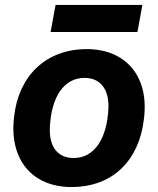

<svg xmlns="http://www.w3.org/2000/svg" viewBox="-20 -744 637 774"><path d="M268 10C436 10 541 -99 560 -263C583 -436 487 -546 330 -546C163 -546 55 -436 37 -275C15 -101 110 10 268 10ZM277 -107C215 -107 177 -149 181 -232C187 -351 236 -430 321 -430C383 -430 421 -386 417 -305C411 -187 362 -107 277 -107ZM184 -615H534L554 -724H204Z"/></svg>

Font: Mona Sans
Style: Bold Italic
Weight: 700
Italic angle: -11.7°
Designer: Deni Anggara
Foundry: GitHub
Version: Version 2.000;Glyphs 3.2.3 (3260)